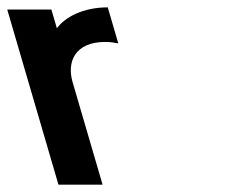

<svg xmlns="http://www.w3.org/2000/svg" viewBox="-116 -502 681 522"><path d="M205.6 -384 177 -482C110.2 -482 60.4 -455.4 38.7 -425L23.7 -476H-96.3L42.9 0H162.9L81.3 -279C65.6 -332.7 86.5 -388 170.7 -388C182.2 -388 194.7 -386.3 205.6 -384Z"/></svg>

Font: Din Kursivschrift
Style: BreitLeft
Weight: 400
Version: Version 1.089